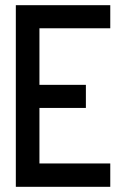

<svg xmlns="http://www.w3.org/2000/svg" viewBox="-20 -720 484 740"><path d="M41 0V-700H405V-611H132V-393H311V-304H132V-90H405V0Z"/></svg>

Font: Stick No Bills Medium
Style: Regular
Weight: 500
Version: Version 2.000